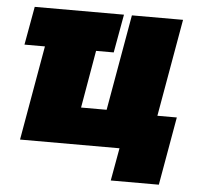

<svg xmlns="http://www.w3.org/2000/svg" viewBox="-49 -570 773 748"><g transform="rotate(5 338.0 -196.0)"><path d="M30 -370H110L45 0H434L411 128H599L646 -139H570L637 -520H437L371 -145H271L310 -370H379L406 -520H57Z"/></g></svg>

Font: Fixel Text 20240404 Black
Style: Italic
Weight: 900
Width: 4
Italic angle: -10°
Designer: AlfaBravo + MacPaw
Foundry: Kyrylo Tkachov, Marchela Mozhyna, Serhii Makarenko, Maria Weinstein, Zakhar Kryvoshyya
Version: Version 1.211;Glyphs 3.2 (3225)